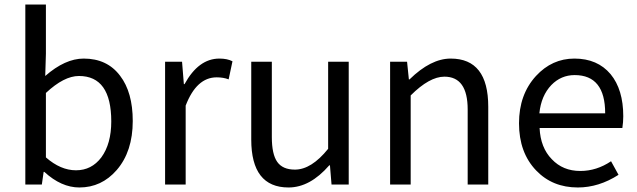

<svg xmlns="http://www.w3.org/2000/svg" viewBox="-20 -816 2818 849"><path d="M176 -56H173L165 0H92V-796H183V-578L180 -480Q268 -557 350 -557Q454 -557 511 -481Q567 -408 567 -281Q567 -146 496 -64Q429 13 331 13Q251 13 176 -56ZM428 -120Q472 -180 472 -279Q472 -480 329 -480Q263 -480 183 -405V-120Q248 -63 316 -63Q385 -63 428 -120Z M710 -543H785L793 -444H796Q858 -557 950 -557Q985 -557 1008 -545L991 -465Q968 -474 938 -474Q849 -474 801 -349V0H710Z M1091 -199V-543H1182V-210Q1182 -134 1206 -100Q1230 -66 1284 -66Q1357 -66 1431 -158V-543H1522V0H1446L1439 -85H1436Q1351 13 1256 13Q1091 13 1091 -199Z M1705 -543H1780L1788 -465H1791Q1885 -557 1973 -557Q2139 -557 2139 -344V0H2048V-332Q2048 -477 1945 -477Q1879 -477 1796 -394V0H1705Z M2351 -62Q2275 -141 2275 -271Q2275 -398 2350 -480Q2421 -557 2520 -557Q2622 -557 2680 -488Q2736 -420 2736 -302Q2736 -276 2732 -250H2366Q2370 -163 2420 -112Q2469 -60 2546 -60Q2618 -60 2682 -103L2715 -43Q2628 13 2535 13Q2423 13 2351 -62ZM2656 -315Q2656 -484 2521 -484Q2461 -484 2418 -440Q2373 -393 2365 -315Z"/></svg>

Font: 思源黑体R
Style: Regular
Weight: 400
Designer: Ryoko NISHIZUKA  (kana & ideographs); Paul D. Hunt (Latin, Greek & Cyrillic); Wenlong ZHANG  (bopomofo); Sandoll Communi
Foundry: Adobe Systems Incorporated
Version: Version 1.00 June 24, 2014, initial release